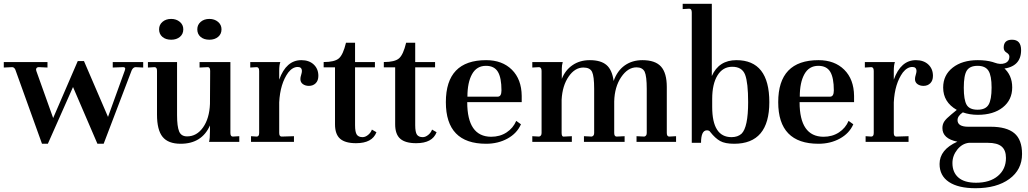

<svg xmlns="http://www.w3.org/2000/svg" viewBox="-33 -750 5436 1015"><path d="M189 10 48 -382Q42 -395 31 -395L-13 -393V-422H218V-393L174 -395H172Q163 -395 159.5 -389Q156 -383 159 -375L248 -126L378 -427H411L538 -132L627 -378L629 -386Q629 -396 616 -395L563 -393V-422H724V-393L684 -395Q671 -395 663 -378L515 10H482L353 -290L220 10Z M922 10Q856 10 826.5 -26.5Q797 -63 797 -144V-376Q797 -395 784 -395L749 -393V-422H903V-141Q903 -82 914 -55Q925 -29 956 -29Q1007 -29 1040.5 -76.5Q1074 -124 1077 -201L1078 -375Q1078 -395 1066 -395L1022 -393V-422H1185V-47Q1185 -28 1198 -28L1232 -30V0H1072Q1077 -15 1077 -60V-87Q1034 10 922 10ZM1074 -540Q1045 -540 1027.5 -555Q1010 -570 1010 -595Q1010 -619 1028 -634.5Q1046 -650 1074 -650Q1101 -650 1119.5 -634.5Q1138 -619 1138 -595Q1138 -570 1120 -555Q1102 -540 1074 -540ZM872 -540Q843 -540 825.5 -555Q808 -570 808 -595Q808 -619 826 -634.5Q844 -650 872 -650Q899 -650 917.5 -634.5Q936 -619 936 -595Q936 -570 918 -555Q900 -540 872 -540Z M1294 0V-30L1324 -28Q1337 -28 1337 -47V-375Q1337 -395 1324 -395L1290 -393V-422H1449Q1443 -406 1443 -376V-329Q1480 -432 1560 -432Q1601 -432 1625.5 -409Q1650 -386 1650 -349Q1650 -324 1636 -310Q1622 -296 1600 -296Q1581 -296 1568 -305.5Q1555 -315 1555 -332Q1555 -342 1559 -354Q1563 -367 1563 -374Q1563 -396 1541 -396Q1514 -396 1491 -367Q1448 -308 1443 -209V-47Q1443 -28 1456 -28L1521 -30V0Z M1849 7Q1792 7 1765 -16.5Q1738 -40 1738 -93V-394H1678V-422Q1736 -422 1758.5 -441.5Q1781 -461 1796 -524H1844V-422H1949V-394H1844V-88Q1844 -52 1853 -38.5Q1862 -25 1884 -25Q1898 -25 1912.5 -36.5Q1927 -48 1933 -65L1957 -51Q1935 7 1849 7Z M2167 7Q2110 7 2083 -16.5Q2056 -40 2056 -93V-394H1996V-422Q2054 -422 2076.5 -441.5Q2099 -461 2114 -524H2162V-422H2267V-394H2162V-88Q2162 -52 2171 -38.5Q2180 -25 2202 -25Q2216 -25 2230.5 -36.5Q2245 -48 2251 -65L2275 -51Q2253 7 2167 7Z M2537 10Q2324 10 2324 -210Q2324 -432 2537 -432Q2622 -432 2673 -381.5Q2724 -331 2725 -243V-210H2437Q2437 -28 2563 -27Q2610 -27 2645 -50Q2680 -73 2696 -111L2721 -93Q2700 -45 2650 -17.5Q2600 10 2537 10ZM2438 -239H2598Q2618 -239 2618 -272Q2618 -339 2599 -370.5Q2580 -402 2536 -402Q2487 -402 2462.5 -358Q2438 -314 2438 -239Z M2781 0V-30L2817 -28Q2830 -31 2830 -47V-375Q2830 -394 2817 -395L2781 -393V-422H2942Q2937 -405 2937 -388V-333Q2955 -379 2993.5 -405.5Q3032 -432 3085 -432Q3143 -432 3173 -406.5Q3203 -381 3211 -322Q3230 -376 3269.5 -404Q3309 -432 3363 -432Q3431 -432 3461.5 -398Q3492 -364 3492 -290V-47Q3492 -28 3505 -28L3541 -30V0H3332V-30L3373 -28Q3386 -31 3386 -47V-280Q3386 -347 3375 -371Q3363 -394 3332 -394Q3286 -394 3251 -342.5Q3216 -291 3214 -214V-47Q3214 -28 3227 -28L3269 -30V0H3054V-30L3095 -28Q3108 -31 3108 -47V-281Q3108 -347 3097 -370Q3086 -393 3051 -393Q3006 -393 2973 -345Q2940 -297 2936 -223V-47Q2936 -37 2939 -32Q2942 -27 2949 -28L2990 -30V0Z M3848 10Q3800 10 3774 -4.5Q3748 -19 3722 -52Q3717 -61 3704 -61Q3673 -61 3673 5H3624V-684Q3624 -704 3611 -704L3576 -702V-730H3730V-348Q3767 -432 3860 -432Q4034 -432 4034 -210Q4034 10 3848 10ZM3834 -25Q3867 -25 3887 -43Q3922 -77 3922 -210Q3922 -313 3906 -355Q3890 -397 3838 -397Q3788 -397 3760 -351.5Q3732 -306 3732 -227V-185Q3732 -25 3834 -25Z M4294 10Q4081 10 4081 -210Q4081 -432 4294 -432Q4379 -432 4430 -381.5Q4481 -331 4482 -243V-210H4194Q4194 -28 4320 -27Q4367 -27 4402 -50Q4437 -73 4453 -111L4478 -93Q4457 -45 4407 -17.5Q4357 10 4294 10ZM4195 -239H4355Q4375 -239 4375 -272Q4375 -339 4356 -370.5Q4337 -402 4293 -402Q4244 -402 4219.5 -358Q4195 -314 4195 -239Z M4543 0V-30L4573 -28Q4586 -28 4586 -47V-375Q4586 -395 4573 -395L4539 -393V-422H4698Q4692 -406 4692 -376V-329Q4729 -432 4809 -432Q4850 -432 4874.5 -409Q4899 -386 4899 -349Q4899 -324 4885 -310Q4871 -296 4849 -296Q4830 -296 4817 -305.5Q4804 -315 4804 -332Q4804 -342 4808 -354Q4812 -367 4812 -374Q4812 -396 4790 -396Q4763 -396 4740 -367Q4697 -308 4692 -209V-47Q4692 -28 4705 -28L4770 -30V0Z M5124 245Q5033 245 4983.5 212Q4934 179 4934 117Q4934 41 5028 -1Q4949 -17 4949 -73Q4949 -93 4959 -108Q4969 -123 4996 -145L5025 -169Q4953 -210 4953 -287Q4953 -353 5003.5 -392.5Q5054 -432 5136 -432Q5225 -432 5271.5 -393Q5318 -354 5318 -288Q5318 -222 5268.5 -182.5Q5219 -143 5136 -143Q5093 -143 5057 -156Q5029 -137 5029 -115Q5029 -80 5086 -80H5204Q5288 -80 5329 -46Q5370 -12 5370 64Q5370 147 5303 196Q5236 245 5124 245ZM5127 216Q5200 216 5242.5 180Q5285 144 5285 85Q5285 44 5262 24.5Q5239 5 5189 5H5089Q5053 9 5027.5 41Q5002 73 5002 112Q5002 161 5033.5 188.5Q5065 216 5127 216ZM5135 -170Q5177 -170 5193 -196.5Q5209 -223 5209 -287Q5209 -350 5192.5 -376Q5176 -402 5135 -402Q5094 -402 5078 -377Q5062 -352 5062 -286Q5062 -222 5077 -196Q5092 -170 5135 -170ZM5265 -386 5224 -419Q5256 -407 5279.5 -416Q5303 -425 5303 -451Q5303 -463 5288 -472Q5273 -481 5273 -498Q5273 -540 5317 -540Q5365 -540 5365 -485Q5365 -396 5265 -386Z"/></svg>

Font: UnnaMedium
Style: Regular
Weight: 500
Designer: Jorge de Buen Unna
Foundry: Omnibus-Type
Version: Version 2.008;hotconv 1.0.109;makeotfexe 2.5.65596